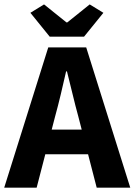

<svg xmlns="http://www.w3.org/2000/svg" viewBox="-26 -872 626 892"><path d="M-6.5 0 198.2 -651.8H374.5L579.2 0H423.3L338 -330.1Q324.4 -379.4 311.3 -434.3Q298.1 -489.2 285.1 -540.3H281.1Q269.7 -489.2 256.5 -434.3Q243.4 -379.4 229.8 -330.1L144.2 0ZM128.5 -155.3V-269.8H442.1V-155.3ZM204.8 -701.8 115.2 -812.5 178.6 -851.5 282.7 -768H286.7L390.8 -851.5L454.3 -812.5L364.6 -701.8Z"/></svg>

Font: Source Sans Variable
Style: Regular
Weight: 200
Designer: Paul D. Hunt
Foundry: Adobe Systems Incorporated
Version: Version 3.006;hotconv 1.0.111;makeotfexe 2.5.65597